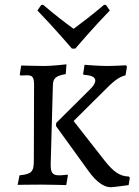

<svg xmlns="http://www.w3.org/2000/svg" viewBox="-20 -775 583 806"><path d="M282 -571H296C296 -571 372 -660 441 -731L425 -754L417 -755C367 -712 317 -675 289 -654C260 -675 212 -711 161 -755L153 -754L137 -731C206 -660 282 -571 282 -571ZM123 -417 122 -99C122 -54 112 -44 62 -39L54 1C54 1 111 0 153 0C189 0 258 2 258 2L265 -38L263 -42C263 -42 244 -39 228 -39C200 -39 191 -50 193 -93L202 -418C203 -447 215 -457 256 -464L259 -505C259 -505 200 -498 165 -498C136 -498 69 -500 69 -500L63 -462L66 -458C66 -458 83 -459 93 -459C117 -459 123 -451 123 -417ZM216 -259 215 -246 353 -55C384 -12 416 11 445 11C455 11 520 2 520 2L525 -29L521 -34C483 -35 457 -53 419 -101L289 -267L409 -386C458 -436 477 -451 507 -459L513 -495L509 -501C509 -501 460 -498 428 -498C397 -498 335 -503 335 -503L329 -465L331 -461C365 -459 380 -451 380 -437C380 -426 372 -413 356 -398Z"/></svg>

Font: Alegreya SC
Style: Regular
Weight: 400
Designer: Juan Pablo del Peral
Foundry: Huerta Tipografica
Version: Version 2.007;PS 002.007;hotconv 1.0.88;makeotf.lib2.5.64775